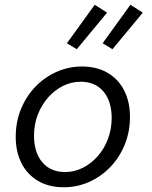

<svg xmlns="http://www.w3.org/2000/svg" viewBox="-20 -779 640 811"><path d="M249.7 12Q186 12 140.6 -14.9Q95.1 -41.7 70.8 -89.7Q46.4 -137.7 46.4 -200.6Q46.4 -264.8 68.9 -319.1Q91.3 -373.3 130.2 -413.4Q169.2 -453.6 219.8 -475.8Q270.4 -498.1 325.8 -498.1Q389.5 -498.1 434.9 -471.2Q480.4 -444.4 504.7 -396.4Q529 -348.4 529 -285.5Q529 -221.9 506.6 -167.3Q484.2 -112.8 445.2 -72.7Q406.3 -32.5 356 -10.3Q305.7 12 249.7 12ZM255.4 -52.3Q294.2 -52.3 329.4 -70Q364.6 -87.6 392.2 -118.6Q419.7 -149.6 435.7 -191.4Q451.7 -233.1 451.7 -280.2Q451.7 -351 417 -392.4Q382.3 -433.8 320.1 -433.8Q281.7 -433.8 246.3 -416.1Q210.9 -398.4 183.3 -367.5Q155.8 -336.5 139.7 -294.9Q123.7 -253.4 123.7 -205.9Q123.7 -135.1 158.6 -93.7Q193.6 -52.3 255.4 -52.3ZM304.2 -571.1 262.7 -596.3 380.1 -758.9 432.3 -725.5ZM455 -571.1 413.5 -596.3 530.9 -758.9 583.1 -725.5Z"/></svg>

Font: SourceCodeVF
Style: Italic
Weight: 200
Italic angle: -11°
Monospace: yes
Designer: Paul D. Hunt, Teo Tuominen
Foundry: Adobe
Version: Version 1.026;hotconv 1.1.0;makeotfexe 2.6.0